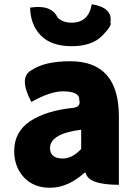

<svg xmlns="http://www.w3.org/2000/svg" viewBox="-20 -872 646 906"><path d="M216 14Q139 14 93 -35Q47 -85 47 -159Q47 -250 122 -300Q197 -350 325 -363Q363 -368 354 -400Q357 -441 277 -441Q217 -441 128 -391Q66 -508 129 -541Q191 -583 311 -583Q541 -583 541 -323V0Q396 0 384 -57H379Q300 14 216 14ZM277 -124Q321 -124 363 -169V-260Q216 -241 216 -173Q216 -124 277 -124ZM173 -704Q124 -754 122 -836Q223 -852 252 -789Q276 -765 318 -765Q398 -765 413 -852Q513 -836 501 -766Q511 -753 462 -703Q413 -654 318 -654Q223 -654 173 -704Z"/></svg>

Font: Swei Half Moon CJK SC
Style: Black
Weight: 900
Version: Version 2.071